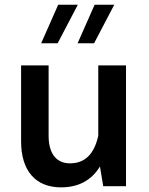

<svg xmlns="http://www.w3.org/2000/svg" viewBox="-20 -806 643 831"><path d="M71.3 -193.8C71.3 -68.4 132.8 4.9 244.1 4.9C319.8 4.9 376 -25.4 412.6 -85.4L426.8 0H525.4V-522.9H405.3V-218.3C387.7 -138.7 347.2 -99.1 283.2 -99.1C223.1 -99.1 190.4 -142.1 190.4 -218.3V-522.9H71.3ZM158.2 -618.7H229.5L316.9 -785.6H231.9ZM315.9 -618.7H387.2L474.6 -785.6H389.6Z"/></svg>

Font: Estedad SemiBold
Style: Regular
Weight: 600
Designer: Amin Abedi
Version: Version 7.3